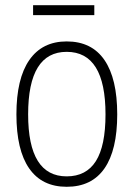

<svg xmlns="http://www.w3.org/2000/svg" viewBox="-20 -709 513 737"><path d="M107 -689H342V-651H107ZM236 8Q141 8 92 -62.5Q43 -133 43 -270Q43 -407 92.5 -478.5Q142 -550 236 -550Q332 -550 381 -478.5Q430 -407 430 -270Q430 -133 381 -62.5Q332 8 236 8ZM236 -32Q311 -32 348 -90.5Q385 -149 385 -270Q385 -510 236 -510Q88 -510 88 -270Q88 -32 236 -32Z"/></svg>

Font: Encode Sans Compressed
Style: ExtraLight
Weight: 200
Designer: Pablo Impallari, Andres Torresi
Foundry: Pablo Impallari, Andres Torresi
Version: Version 1.000; ttfautohint (v1.00) -l 8 -r 50 -G 200 -x 14 -